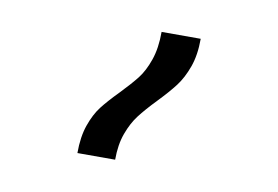

<svg xmlns="http://www.w3.org/2000/svg" viewBox="-48 -887 696 481"><g transform="rotate(10 300.0 -646.0)"><path d="M250.5 -646.5Q276.5 -673.5 291.8 -693Q307 -712.5 317.5 -742.8Q328 -773 328 -814.5H427.5Q427.5 -773 416.5 -742.5Q405.5 -712 389.5 -691Q373.5 -670 347 -642.5Q321 -615.5 305.5 -595.2Q290 -575 279.5 -546.2Q269 -517.5 269 -479H173Q173 -520.5 183.5 -550.5Q194 -580.5 209.2 -600.2Q224.5 -620 250.5 -646.5Z"/></g></svg>

Font: JuliaMono Medium
Style: Regular
Weight: 500
Monospace: yes
Designer: cormullion
Foundry: corm
Version: Version 0.054; ttfautohint (v1.8.4)